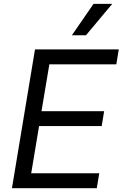

<svg xmlns="http://www.w3.org/2000/svg" viewBox="-20 -986 642 1006"><path d="M356.5 -801.1H430.4L568.2 -965.9H470.2ZM42.6 0H487.2L500 -78.1H143.5L184.7 -325.3H512.8L525.6 -403.4H197.4L238.6 -649.1H589.5L602.3 -727.3H163.4Z"/></svg>

Font: TID UI
Style: Italic
Weight: 400
Italic angle: -9.39999°
Designer: The TID Project Authors
Foundry: Bakken & Bæck
Version: Version 1.001;hotconv 1.0.109;makeotfexe 2.5.65596